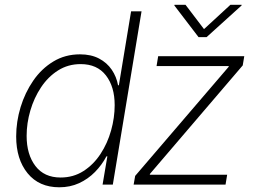

<svg xmlns="http://www.w3.org/2000/svg" viewBox="-20 -775 1077 806"><path d="M229 11.2Q144 11.2 95.9 -47.6Q47.9 -106.4 47.9 -202.1Q47.9 -264.2 66.4 -325.2Q85 -386.2 119.6 -436.5Q154.3 -486.8 203.9 -516.8Q253.4 -546.9 315.9 -546.9Q362.3 -546.9 395.8 -529.3Q429.2 -511.7 449.2 -482.2Q469.2 -452.6 475.6 -417H479L530.3 -727.5H574.2L453.6 0H410.6L430.7 -118.7H426.8Q407.7 -82.5 378.7 -53Q349.6 -23.4 312 -6.1Q274.4 11.2 229 11.2ZM234.4 -29.8Q288.1 -29.8 330.3 -56.9Q372.6 -84 401.9 -128.7Q431.2 -173.3 446.3 -227.1Q461.4 -280.8 461.4 -333.5Q461.4 -411.1 424.6 -458.5Q387.7 -505.9 318.8 -505.9Q265.6 -505.9 223.6 -479.2Q181.6 -452.6 152.3 -408.4Q123 -364.3 107.4 -311Q91.8 -257.8 91.8 -204.6Q91.8 -126.5 128.7 -78.1Q165.5 -29.8 234.4 -29.8ZM541 0 547.4 -36.6 939.9 -494.6 940.4 -497.6H637.2L644 -539.1H1005.4L999 -500.5L609.4 -44.9L608.9 -41.5H933.6L926.8 0ZM758.8 -754.9 836.4 -652.8 947.3 -754.9H994.6L994.1 -752L847.2 -619.1H813.5L711.9 -752L712.4 -754.9Z"/></svg>

Font: Inter 18pt ExtraLight
Style: Italic
Weight: 250
Italic angle: -9.3988°
Designer: Rasmus Andersson
Foundry: rsms
Version: Version 4.001;git-66647c0bb